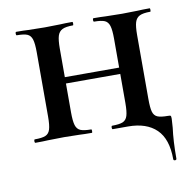

<svg xmlns="http://www.w3.org/2000/svg" viewBox="-65 -451 657 658"><g transform="rotate(-10 263.5 -122.0)"><path d="M354 0H301Q298 0 298 -6Q298 -12 301 -12Q326 -12 338 -17Q350 -22 354.5 -36.5Q359 -51 359 -81V-305Q359 -335 354.5 -349.5Q350 -364 338.5 -369Q327 -374 302 -374Q299 -374 299 -380Q299 -386 302 -386Q329 -386 344 -385L401 -384L455 -385Q471 -386 497 -386Q499 -386 499 -380Q499 -374 497 -374Q472 -374 460 -368Q448 -362 443.5 -347.5Q439 -333 439 -303V-81Q439 -50 443 -36Q447 -22 458.5 -17Q470 -12 495 -12Q503 -12 504.5 -10.5Q506 -9 506 0Q506 7 504 31Q498 75 498 137Q498 142 492.5 142Q487 142 487 137Q487 67 452.5 33.5Q418 0 354 0ZM32 -12Q57 -12 69 -17Q81 -22 85.5 -36.5Q90 -51 90 -81V-305Q90 -335 85.5 -349.5Q81 -364 69.5 -369Q58 -374 33 -374Q30 -374 30 -380Q30 -386 33 -386Q60 -386 75 -385L132 -384L186 -385Q202 -386 228 -386Q230 -386 230 -380Q230 -374 228 -374Q203 -374 191 -368Q179 -362 174.5 -347.5Q170 -333 170 -303V-81Q170 -51 174.5 -36.5Q179 -22 191 -17Q203 -12 228 -12Q230 -12 230 -6Q230 0 228 0Q201 0 185 -1L132 -2L75 -1Q60 0 32 0Q29 0 29 -6Q29 -12 32 -12ZM129 -204H398V-182H129Z"/></g></svg>

Font: Cormorant Infant SemiBold
Style: Regular
Weight: 600
Designer: Christian Thalmann (Catharsis Fonts)
Foundry: Catharsis Fonts
Version: Version 4.000